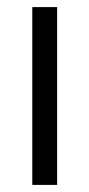

<svg xmlns="http://www.w3.org/2000/svg" viewBox="-20 -521 251 541"><path d="M71 0V-501H141V0Z"/></svg>

Font: DM Sans 18pt Light
Style: Regular
Weight: 300
Designer: Colophon Foundry, Jonny Pinhorn
Foundry: Colophon Foundry
Version: Version 4.004;gftools[0.9.30]